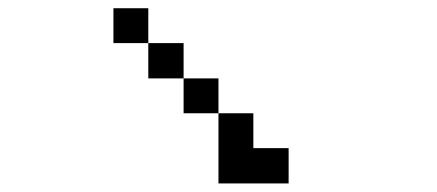

<svg xmlns="http://www.w3.org/2000/svg" viewBox="-20 -629 1040 457"><path d="M250 -526.4V-609.4H333V-526.4ZM500 -359.4H417V-442.4H333V-526.4H417V-442.4H500ZM500 -359.4H583V-276.4H667V-192.4H500Z"/></svg>

Font: KH Dot kagurazaka 12
Style: Regular
Weight: 400
Designer: Original version for X68000 by Keitarou Hiraki (http://hp.vector.co.jp/authors/VA000874/) / TrueType conversion by Homem
Version: Version 1.00.20150527